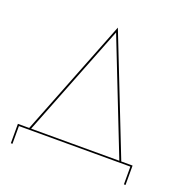

<svg xmlns="http://www.w3.org/2000/svg" viewBox="-146 -871 1087 1117"><g transform="rotate(20 397.5 -312.5)"><path d="M395 -705 668 -10H680L395 -735L110 -10H122ZM740 0V110H750V-10H40V110H50V0Z"/></g></svg>

Font: Jost Thin
Style: Regular
Weight: 250
Version: Version 3.710